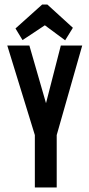

<svg xmlns="http://www.w3.org/2000/svg" viewBox="-20 -823 390 843"><path d="M133 0V-230L12 -623H109L182 -370L247 -623H341L229 -230V0ZM79 -647 48 -698 165 -803H188L300 -701L266 -646L177 -712Z"/></svg>

Font: Inconsolata ExtraCondensed ExtraBold
Style: Regular
Weight: 800
Width: 2
Monospace: yes
Designer: Raph Levien, Cyreal, Brenton Simpson
Foundry: Raph Levien, Cyreal, Google
Version: Version 3.001; ttfautohint (v1.8.2.53-6de2)